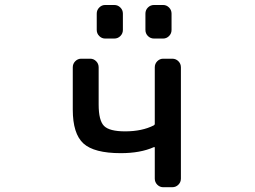

<svg xmlns="http://www.w3.org/2000/svg" viewBox="-20 -784 1040 782"><path d="M610.4 -181.6Q610.4 -186.5 606.4 -184.6Q551.8 -160.2 471.7 -160.2Q363.3 -160.2 319.8 -199.7Q276.4 -239.3 276.4 -337.9V-509.8Q276.4 -524.4 286.6 -534.7Q296.9 -544.9 310.5 -544.9H347.7Q361.3 -544.9 371.6 -534.7Q381.8 -524.4 381.8 -509.8V-358.4Q381.8 -293 403.8 -271Q425.8 -249 489.3 -249Q558.6 -249 606.4 -273.4Q610.4 -275.4 610.4 -279.3V-509.8Q610.4 -524.4 620.6 -534.7Q630.9 -544.9 644.5 -544.9H681.6Q696.3 -544.9 706.5 -534.7Q716.8 -524.4 716.8 -509.8V-56.6Q716.8 -42 706.5 -31.7Q696.3 -21.5 681.6 -21.5H644.5Q630.9 -21.5 620.6 -31.7Q610.4 -42 610.4 -56.6ZM408.2 -627Q394.5 -627 384.3 -637.2Q374 -647.5 374 -662.1V-728.5Q374 -743.2 384.3 -753.4Q394.5 -763.7 408.2 -763.7H445.3Q460 -763.7 470.2 -753.4Q480.5 -743.2 480.5 -728.5V-662.1Q480.5 -647.5 470.2 -637.2Q460 -627 445.3 -627ZM607.4 -627Q592.8 -627 582.5 -637.2Q572.3 -647.5 572.3 -662.1V-728.5Q572.3 -743.2 582.5 -753.4Q592.8 -763.7 607.4 -763.7H644.5Q658.2 -763.7 668.5 -753.4Q678.7 -743.2 678.7 -728.5V-662.1Q678.7 -647.5 668.5 -637.2Q658.2 -627 644.5 -627Z"/></svg>

Font: Gen Jyuu Gothic L Monospace Medium
Style: Regular
Weight: 500
Designer: [Source Han Sans]
Ryoko NISHIZUKA  (kana & ideographs); Paul D. Hunt (Latin, Greek & Cyrillic); Wenlong ZHANG  (bopomofo
Version: Version 1.002.20150607